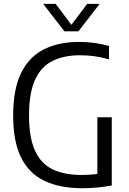

<svg xmlns="http://www.w3.org/2000/svg" viewBox="-20 -966 664 992"><path d="M406.5 6.5Q289 6.5 209.2 -31.8Q129.5 -70 88.8 -152.5Q48 -235 48 -369Q48 -505.5 89.2 -589.2Q130.5 -673 207 -711.2Q283.5 -749.5 389.5 -749.5Q429 -749.5 467.8 -744.2Q506.5 -739 543 -728.5V-659.5Q502.5 -671 466.2 -675.8Q430 -680.5 393.5 -680.5Q310 -680.5 251.2 -651.2Q192.5 -622 161.2 -554Q130 -486 130 -368.5Q130 -256 160.5 -188.5Q191 -121 251.2 -91.5Q311.5 -62 401.5 -62Q431.5 -62 459 -64.5Q486.5 -67 511 -72L483 -42.5V-360H557.5V-7.5Q515 0 479 3.2Q443 6.5 406.5 6.5ZM313 -804 203 -946H267.5L356 -828.5H342L430.5 -946H495L385 -804Z"/></svg>

Font: Encode Sans SC SemiCondensed
Style: Regular
Weight: 400
Width: 4
Designer: Multiple Designers
Foundry: Impallari Type
Version: Version 3.002